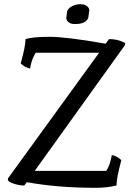

<svg xmlns="http://www.w3.org/2000/svg" viewBox="-20 -877 628 918"><path d="M124 -549Q96 -556 79 -574Q102 -655 102 -690Q136 -701 217 -701Q298 -701 485 -668L501 -690Q540 -690 568 -676L578 -672V-662L146 -60H488Q505 -86 512 -123L515 -136Q543 -129 560 -111Q537 -25 537 10Q491 21 438 21Q255 21 108 -6L96 10Q76 10 51.5 3Q27 -4 18 -14V-24L454 -625H151Q134 -599 126 -562ZM407 -828 402 -792Q391 -762 338 -762Q318 -762 307.5 -771Q297 -780 297 -792L301 -823Q306 -838 325 -847.5Q344 -857 364 -857Q384 -857 395.5 -848Q407 -839 407 -828Z"/></svg>

Font: Kotta One
Style: Regular
Weight: 400
Designer: Ania Kruk
Foundry: Ania Kruk
Version: Version 1.001